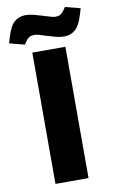

<svg xmlns="http://www.w3.org/2000/svg" viewBox="-142 -957 600 1008"><g transform="rotate(-10 158.0 -453.0)"><path d="M69.2 0V-700H245.5V0ZM38.2 -748.1 -42.5 -769.1 -33 -800.6Q-16 -858 8.5 -879Q33 -900 68.4 -900Q89.4 -900 112.6 -893.7Q135.9 -887.4 158.9 -880.4Q178.4 -874.9 194.4 -869.6Q210.4 -864.3 221.5 -864.3Q238.5 -864.3 248 -869.8Q257.5 -875.3 267 -888.4L279.5 -905.9L359.7 -885.5L350.2 -853.9Q333.6 -797.5 308.9 -775.8Q284.2 -754.1 248.8 -754.1Q227.8 -754.1 204.5 -760.4Q181.3 -766.6 158.3 -773.7Q139.3 -780.2 123 -784.9Q106.8 -789.7 95.7 -789.7Q79.7 -789.7 69.7 -784.2Q59.7 -778.7 50.2 -765.7Z"/></g></svg>

Font: REM Medium
Style: Regular
Weight: 500
Designer: Octavio Pardo
Foundry: Ashler Design
Version: Version 1.005;gftools[0.9.28]